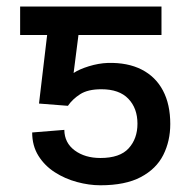

<svg xmlns="http://www.w3.org/2000/svg" viewBox="-20 -548 573 577"><path d="M184.1 -230 97.2 -236.8 131.8 -528.3H465.3V-442.9H215.8L201.2 -328.6Q217.8 -339.8 247.1 -348.9Q276.4 -357.9 304.2 -358.9Q363.8 -360.4 405.8 -338.9Q447.8 -317.4 469.7 -275.9Q491.7 -234.4 491.7 -175.3Q491.7 -124 470.7 -82.3Q449.7 -40.5 403.3 -15.9Q356.9 8.8 281.7 8.8Q247.6 8.8 211.4 -1Q175.3 -10.7 144.8 -30.3Q114.3 -49.8 95.5 -79.8Q76.7 -109.9 76.7 -149.9L173.3 -157.7Q173.8 -118.7 204.6 -95.9Q235.4 -73.2 281.7 -73.2Q340.3 -73.2 366.7 -102.3Q393.1 -131.3 393.1 -176.3Q393.1 -222.7 365.7 -251.2Q338.4 -279.8 284.7 -279.8Q244.1 -279.8 220.9 -264.9Q197.8 -250 184.1 -230ZM188.5 -528.3V-442.9H40.5V-528.3Z"/></svg>

Font: Inter 20pt
Style: Regular
Weight: 400
Version: Version 4.001;git-66647c0bb